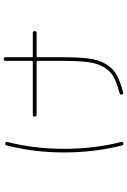

<svg xmlns="http://www.w3.org/2000/svg" viewBox="156 -804 688 1040"><g transform="rotate(-90 500.0 -284.0)"><path d="M684.6 -429.7H398.4Q388.7 -429.7 388.2 -439.9Q387.7 -450.2 398.4 -450.2H684.6Q689.5 -450.2 690.4 -455.1V-597.7Q690.4 -607.4 700.2 -607.9Q710 -608.4 710 -597.7V-455.1Q710 -450.2 714.8 -450.2H841.8Q851.6 -450.2 851.6 -439.9Q851.6 -429.7 841.8 -429.7H714.8Q710 -429.7 710 -424.8V-288.1Q710 -200.2 703.1 -147.9Q696.3 -95.7 674.3 -57.1Q652.3 -18.6 617.2 2Q582 22.5 519.5 39.1Q509.8 41 507.8 32.2Q505.9 24.4 515.6 19.5Q571.3 4.9 602.1 -11.7Q632.8 -28.3 654.3 -62Q675.8 -95.7 683.1 -147.9Q690.4 -200.2 690.4 -288.1V-424.8Q689.5 -429.7 684.6 -429.7ZM244.1 40Q234.4 42 232.4 33.2Q194.3 -116.2 194.3 -280.3Q194.3 -444.3 232.4 -592.8Q234.4 -601.6 244.1 -599.6Q252.9 -597.7 251 -587.9Q213.9 -444.3 213.9 -280.3Q213.9 -116.2 251 28.3Q252.9 38.1 244.1 40Z"/></g></svg>

Font: Rounded Mgen+ 1mn thin
Style: Regular
Weight: 100
Designer: [Source Han Sans]
Ryoko NISHIZUKA  (kana & ideographs); Paul D. Hunt (Latin, Greek & Cyrillic); Wenlong ZHANG  (bopomofo
Version: Version 1.059.20150602